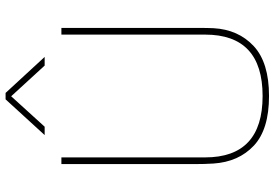

<svg xmlns="http://www.w3.org/2000/svg" viewBox="-168 -802 984 688"><g transform="rotate(-90 324.0 -458.0)"><path d="M568 -254Q568 -201 567 -185Q562 -96 503 -41Q444 14 324 14Q204 14 146 -40.5Q88 -95 82 -185Q80 -216 80 -254V-730H104V-215Q104 -9 324 -9Q544 -9 544 -215V-730H568ZM184 -790 312 -930H335L464 -790H433L323 -910L214 -790Z"/></g></svg>

Font: Nacelle Thin
Style: Regular
Weight: 100
Designer: Sora Sagano
Foundry: Sora Sagano
Version: Version 1.000;FEAKit 1.0